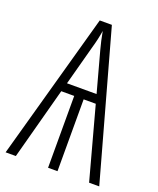

<svg xmlns="http://www.w3.org/2000/svg" viewBox="-135 -796 724 878"><g transform="rotate(20 227.0 -357.0)"><path d="M256.3 -713.9 454.6 0H405.3L310.5 -349.6H251.5V0H205.6V-349.6H142.6L48.8 0H-1L197.3 -713.9ZM226.6 -673.3Q219.7 -629.9 207.5 -588.4L154.8 -392.6H298.8L245.6 -588.4Q240.2 -608.4 235.4 -629.6Q230.5 -650.9 226.6 -673.3Z"/></g></svg>

Font: Open Sans Condensed Light
Style: Regular
Weight: 300
Width: 3
Designer: Monotype Design Team
Foundry: Monotype Imaging Inc.
Version: Version 3.003; ttfautohint (v1.8.4)